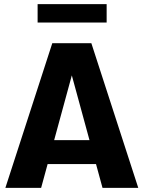

<svg xmlns="http://www.w3.org/2000/svg" viewBox="-20 -909 695 929"><path d="M222 -231H430L472 -115H181ZM233 -700H370L179 0H6ZM285 -700H422L649 0H476ZM162 -889H496V-800H162Z"/></svg>

Font: Moderustic
Style: Bold
Weight: 700
Designer: Tural Alisoy
Foundry: TAFT Foundry
Version: Version 2.120